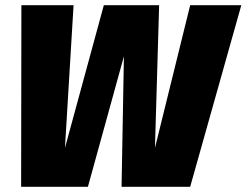

<svg xmlns="http://www.w3.org/2000/svg" viewBox="-20 -716 945 736"><path d="M905 -696 709 0H446L455 -500L317 0H61L62 -696H262L229 -149L378 -696H590L574 -149L709 -696Z"/></svg>

Font: Fira Sans Black
Style: Italic
Weight: 900
Italic angle: -8°
Designer: Carrois Corporate & Edenspiekermann AG
Foundry: Carrois Corporate GbR & Edenspiekermann AG
Version: Version 4.203